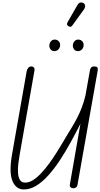

<svg xmlns="http://www.w3.org/2000/svg" viewBox="-20 -1513 806 1543"><path d="M171.5 9.5Q108 9.5 79.8 -59.5Q51.5 -128.5 77 -273.5L194.5 -940.5Q197.5 -957 207.2 -968Q217 -979 232.5 -979Q247 -978.5 253.2 -969.2Q259.5 -960 257 -946L138.5 -273Q132 -236.5 127.2 -196.8Q122.5 -157 124.8 -122.8Q127 -88.5 140.2 -67Q153.5 -45.5 183 -45.5Q214 -45.5 246.5 -66.2Q279 -87 311.2 -121.5Q343.5 -156 374.5 -198.2Q405.5 -240.5 433.2 -284.5Q461 -328.5 484 -367.8Q507 -407 524 -435Q543 -466 563 -499.2Q583 -532.5 602.2 -570Q621.5 -607.5 638.2 -651.5Q655 -695.5 667 -747L703 -949Q705.5 -962 712.5 -970.5Q719.5 -979 736.5 -979Q756 -979 762 -971Q768 -963 765.5 -948L603 -29Q601 -14 591.2 -7Q581.5 0 570 0Q555.5 0 547 -8Q538.5 -16 542 -33.5L626.5 -518.5Q589 -444.5 547.8 -369.2Q506.5 -294 461.8 -226Q417 -158 369.5 -105Q322 -52 272.5 -21.2Q223 9.5 171.5 9.5ZM606 -1102Q587.5 -1102 576.2 -1115.5Q565 -1129 565.5 -1149Q566.5 -1167 578.2 -1181Q590 -1195 609 -1195Q627.5 -1195 640.2 -1182.2Q653 -1169.5 652 -1149Q651.5 -1129.5 638.2 -1115.8Q625 -1102 606 -1102ZM416.5 -1102Q398.5 -1102 387.2 -1115.5Q376 -1129 376.5 -1149Q377.5 -1167 389.2 -1181Q401 -1195 419.5 -1195Q438.5 -1195 451.2 -1182.2Q464 -1169.5 463 -1149Q462.5 -1129.5 449.2 -1115.8Q436 -1102 416.5 -1102ZM531.5 -1301.5Q523.5 -1306.5 519.5 -1314Q515.5 -1321.5 524.5 -1337L601.5 -1471Q614 -1492.5 629.2 -1493.2Q644.5 -1494 653.5 -1486.5Q665 -1476 664.5 -1463.2Q664 -1450.5 655.5 -1438.5L563 -1310.5Q554 -1298 546.2 -1297.8Q538.5 -1297.5 531.5 -1301.5Z"/></svg>

Font: Edu QLD Hand
Style: Regular
Weight: 400
Designer: Tina and Corey Anderson, Eben Sorkin
Foundry: Sorkin Type Co.
Version: Version 2.000